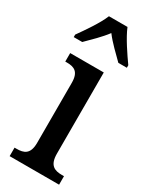

<svg xmlns="http://www.w3.org/2000/svg" viewBox="-200 -814 685 861"><g transform="rotate(30 143.0 -383.0)"><path d="M0 -619V-606H44C73 -635 111 -671 137 -706C163 -671 202 -635 231 -606H275V-619C248 -657 204 -721 186 -766H90C72 -721 27 -657 0 -619ZM18 0H274V-44H263C225 -44 196 -55 196 -116V-536H22V-492H31C68 -492 95 -481 95 -424V-113C95 -54 66 -44 28 -44H18Z"/></g></svg>

Font: Noto Serif Bengali Condensed Medium
Style: Regular
Weight: 500
Width: 3
Designer: Juan Bruce, Universal Thirst, Indian Type Foundry and the Monotype Design Team.
Foundry: Monotype Imaging Inc.
Version: Version 2.003